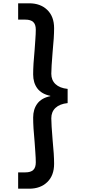

<svg xmlns="http://www.w3.org/2000/svg" viewBox="-20 -956 556 1164"><path d="M390 -331Q342 -326 316.5 -302Q291 -278 291 -239Q291 -203 299 -107Q308 -17 308 37Q308 108 266.5 148Q225 188 157 188H90V89H134Q166 89 181.5 74.5Q197 60 197 28Q197 4 194 -36Q191 -76 190 -93Q181 -185 181 -243Q181 -294 206.5 -328Q232 -362 285 -373V-375Q232 -386 206.5 -420Q181 -454 181 -505Q181 -563 190 -655Q191 -672 194 -712Q197 -752 197 -776Q197 -808 181.5 -822.5Q166 -837 134 -837H90V-936H157Q225 -936 266.5 -896Q308 -856 308 -785Q308 -731 299 -641Q291 -545 291 -509Q291 -470 316.5 -446Q342 -422 390 -417Z"/></svg>

Font: MSTAGE Medium
Style: Regular
Weight: 500
Designer: Ninad Kale (Devanagari), Jonny Pinhorn (Latin)
Foundry: Indian Type Foundry
Version: 4.004